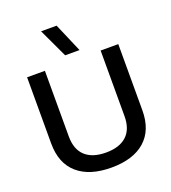

<svg xmlns="http://www.w3.org/2000/svg" viewBox="-155 -980 984 1104"><g transform="rotate(-20 337.0 -427.5)"><path d="M224 -865H319L395 -688H307ZM58 -239V-644H167V-243Q167 -163 211 -122.5Q255 -82 338 -82Q420 -82 464 -122.5Q508 -163 508 -243V-644H616V-239Q616 -118 543.5 -54Q471 10 338 10Q204 10 131 -54Q58 -118 58 -239Z"/></g></svg>

Font: Kanit
Style: Regular
Weight: 400
Designer: Katatrad Team
Foundry: Cadson Demak
Version: Version 1.001